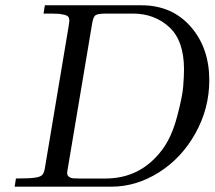

<svg xmlns="http://www.w3.org/2000/svg" viewBox="-20 -703 808 723"><path d="M35.2 0 40 -30.8Q94.2 -30.8 112.8 -34.2Q133.8 -37.1 140.4 -45.7Q147 -54.2 149.9 -75.2L237.8 -600.1L241.2 -624Q241.2 -639.2 232.7 -643.6Q224.1 -647.9 203.1 -650.9Q187 -651.9 144 -651.9L148.9 -683.1H512.2Q627.4 -683.1 697.8 -603Q768.1 -522.9 768.1 -400.9Q768.1 -294.9 716.1 -201.4Q664.1 -107.9 578.6 -54Q493.2 0 398.9 0ZM232.9 -51.8Q232.9 -42 240 -37.1Q247.1 -32.2 254.6 -31.5Q262.2 -30.8 279.8 -30.8H377Q509.8 -30.8 590.8 -139.2Q626 -186 646.5 -262.5Q667 -338.9 669.9 -377.9Q672.9 -417 672.9 -441.9Q672.9 -549.8 617.4 -600.8Q562 -651.9 480 -651.9H382.8Q347.7 -651.9 339.4 -645.5Q331.1 -639.2 327.1 -615.2L235.8 -71.8Q232.9 -56.6 232.9 -51.8Z"/></svg>

Font: CMU Serif Extra
Style: RomanSlanted
Weight: 500
Italic angle: -9.46001°
Version: Version 0.7.0